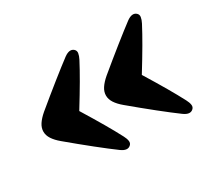

<svg xmlns="http://www.w3.org/2000/svg" viewBox="-101 -648 873 800"><g transform="rotate(-30 336.0 -247.5)"><path d="M40 -247Q40 -265 51.2 -282.2Q62.5 -299.5 83.5 -317.5Q139.5 -364 191.5 -405.5Q243.5 -447 277 -472Q305.5 -492.5 322.5 -477.5Q331 -470 329.2 -458.2Q327.5 -446.5 320 -432Q301 -395.5 275.2 -351.2Q249.5 -307 212.5 -247Q249.5 -187 275.2 -142.8Q301 -98.5 320 -62Q327.5 -48 329.2 -36.2Q331 -24.5 322.5 -17Q305.5 -1.5 277 -22.5Q243.5 -47 191.5 -88.5Q139.5 -130 83.5 -177Q62.5 -194.5 51.2 -211.8Q40 -229 40 -247ZM341 -247Q341 -265 352.2 -282.2Q363.5 -299.5 384.5 -317.5Q440.5 -364 492.5 -405.5Q544.5 -447 578 -472Q606.5 -492.5 623.5 -477.5Q632 -470 630.2 -458.2Q628.5 -446.5 621 -432Q602 -395.5 576.2 -351.2Q550.5 -307 513.5 -247Q550.5 -187 576.2 -142.8Q602 -98.5 621 -62Q628.5 -48 630.2 -36.2Q632 -24.5 623.5 -17Q606.5 -1.5 578 -22.5Q544.5 -47 492.5 -88.5Q440.5 -130 384.5 -177Q363.5 -194.5 352.2 -211.8Q341 -229 341 -247Z"/></g></svg>

Font: Fraunces 9pt S050 Black
Style: Regular
Weight: 900
Version: Version 1.000; ttfautohint (v1.8.3)